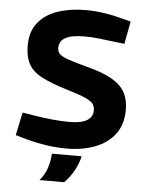

<svg xmlns="http://www.w3.org/2000/svg" viewBox="-59 -758 758 990"><g transform="rotate(5 319.5 -263.0)"><path d="M309 10Q253 10 201 2Q149 -6 101 -19L41 -36L66 -155L141 -143Q177 -137 224 -132.5Q271 -128 312 -128Q373 -128 402 -146.5Q431 -165 431 -199Q431 -217 421.5 -231Q412 -245 381 -259Q350 -273 286 -292Q203 -317 153.5 -342.5Q104 -368 83 -405.5Q62 -443 62 -501Q62 -575 99.5 -621Q137 -667 201 -688.5Q265 -710 345 -710Q390 -710 438.5 -703Q487 -696 534 -683L580 -671L558 -554L489 -562Q459 -566 423 -570Q387 -574 348 -574Q284 -574 252 -556.5Q220 -539 220 -503Q220 -485 231 -473Q242 -461 275.5 -449Q309 -437 376 -419Q459 -398 506.5 -370.5Q554 -343 574.5 -305.5Q595 -268 595 -216Q595 -139 557 -89Q519 -39 454 -14.5Q389 10 309 10ZM183 184Q209 154 221 118Q233 82 235 43H389Q380 82 360.5 117.5Q341 153 311 184Z"/></g></svg>

Font: REM SemiBold
Style: Regular
Weight: 600
Designer: Octavio Pardo
Foundry: Ashler Design
Version: Version 1.005;gftools[0.9.28]